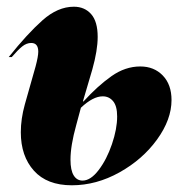

<svg xmlns="http://www.w3.org/2000/svg" viewBox="-20 -540 546 572"><path d="M190 -64Q190 -33 199.5 -17.5Q209 -2 226 -2Q250 -2 274 -33.5Q298 -65 313.5 -110.5Q329 -156 329 -193Q329 -224 317 -238.5Q305 -253 286 -253Q257 -253 221 -219L207 -167Q190 -106 190 -64ZM200 -520Q232 -520 251.5 -498Q271 -476 271 -430Q271 -390 255 -333L227 -238H229Q271 -284 312 -313Q353 -342 398 -342Q439 -342 465 -315Q491 -288 491 -242Q491 -184 448 -124.5Q405 -65 336 -26.5Q267 12 194 12Q120 12 81 -31.5Q42 -75 42 -146Q42 -186 54 -229L86 -342Q94 -372 94 -386Q94 -412 73 -412Q59 -412 46 -401.5Q33 -391 15 -370H6Q61 -439 106.5 -479.5Q152 -520 200 -520Z"/></svg>

Font: Nyght Serif Dark Italic
Style: Regular
Weight: 800
Italic angle: -16°
Designer: Maksym Kobuzan
Version: Version 0.400